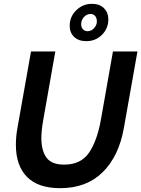

<svg xmlns="http://www.w3.org/2000/svg" viewBox="-20 -969 738 1003"><path d="M63 -212Q63 -256 71 -300L142 -700H269L206 -343Q196 -287 196 -245Q197 -179 224 -144Q251 -109 315 -109Q402 -109 444.5 -170.5Q487 -232 507 -343L570 -700H698L627 -300Q601 -153 516.5 -69.5Q432 14 294 14Q179 14 121 -45Q63 -104 63 -212ZM344 -834Q344 -882 378.5 -915.5Q413 -949 460 -949Q501 -949 523.5 -926Q546 -903 546 -868Q546 -820 512.5 -787Q479 -754 431 -754Q390 -754 367 -776.5Q344 -799 344 -834ZM486 -857Q486 -875 477 -885.5Q468 -896 453 -896Q433 -896 418.5 -880Q404 -864 404 -842Q404 -826 413.5 -816Q423 -806 437 -806Q457 -806 471.5 -822Q486 -838 486 -857Z"/></svg>

Font: Cabin
Style: Bold Italic
Weight: 700
Italic angle: -7°
Designer: Pablo Impallari
Foundry: Pablo Impallari. http://www.impallari.com Igino Marini. http://www.ikern.com
Version: Version 2.200